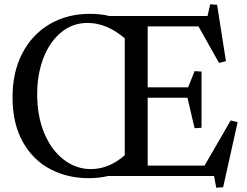

<svg xmlns="http://www.w3.org/2000/svg" viewBox="-20 -814 1141 888"><path d="M663 -48H926L1047 -257L1079 -249L1012 52L980 54L970 0H480Q439 10 389 10Q293 10 213 -31.5Q133 -73 85.5 -157.5Q38 -242 38 -365Q38 -481 83.5 -568Q129 -655 210 -702.5Q291 -750 396 -750Q445 -750 486 -740H940L952 -794L984 -792L1025 -531L993 -523L898 -692H663V-410H850L880 -485L912 -483V-223L880 -221L847 -362H663ZM400 -32Q484 -32 557 -96V-637Q473 -708 385 -708Q316 -708 263 -664.5Q210 -621 181 -546Q152 -471 152 -378Q152 -276 185 -197.5Q218 -119 275 -75.5Q332 -32 400 -32Z"/></svg>

Font: Minipax
Style: Regular
Weight: 400
Designer: Raphaël Ronot, Igor Stepanchenko (Cyrillic)
Foundry: steppetype
Version: Version 1.002